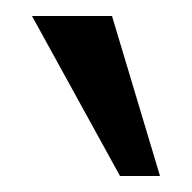

<svg xmlns="http://www.w3.org/2000/svg" viewBox="-20 -700 240 240"><path d="M130 -480 20 -680H120L180 -480Z"/></svg>

Font: El Messiri
Style: Regular
Weight: 400
Designer: Mohamed Gaber
Foundry: Kief Type Foundry
Version: Version 2.020